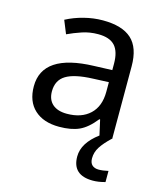

<svg xmlns="http://www.w3.org/2000/svg" viewBox="-114 -629 789 933"><g transform="rotate(15 280.5 -162.5)"><path d="M416 0 398.9 -76.2H395Q355 -25.9 315.2 -8.1Q275.4 9.8 214.8 9.8Q135.7 9.8 90.8 -31.7Q45.9 -73.2 45.9 -148.9Q45.9 -312 303.2 -319.8L394 -323.2V-355Q394 -416 367.7 -445.1Q341.3 -474.1 283.2 -474.1Q240.7 -474.1 202.9 -461.4Q165 -448.7 131.8 -433.1L105 -499Q145.5 -520.5 193.4 -532.7Q241.2 -544.9 288.1 -544.9Q385.3 -544.9 432.6 -502Q480 -459 480 -365.2V0ZM234.9 -61Q308.6 -61 350.8 -100.8Q393.1 -140.6 393.1 -213.9V-262.2L314 -258.8Q221.7 -255.4 179.4 -229.5Q137.2 -203.6 137.2 -147.9Q137.2 -106 162.8 -83.5Q188.5 -61 234.9 -61ZM409.7 116.2Q409.7 138.7 421.6 149.9Q433.6 161.1 454.6 161.1Q476.1 161.1 502.9 154.8V210.9Q469.2 220.2 440.9 220.2Q337.9 220.2 337.9 126Q337.9 58.1 416 0H478Q443.8 32.2 426.8 58.8Q409.7 85.4 409.7 116.2Z"/></g></svg>

Font: NotoPenekeko
Style: Regular
Weight: 400
Designer: Monotype Design team
Foundry: Monotype Imaging Inc.
Version: Version 1.04